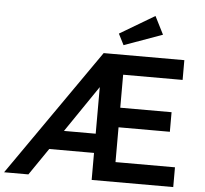

<svg xmlns="http://www.w3.org/2000/svg" viewBox="-60 -992 1124 1055"><g transform="rotate(5 502.0 -464.0)"><path d="M1 0 489 -700H934V-591H606V-409H889V-301H606V-109H934V0H484V-149H237L135 0ZM484 -255V-512L309 -255ZM594 -753 563 -814 755 -928 805 -829Z"/></g></svg>

Font: Readex Pro Medium
Style: Regular
Weight: 500
Designer: Bonnie Shaver-Troup, Thomas Jockin
Foundry: Lexend
Version: Version 1.204; ttfautohint (v1.8.4.7-5d5b)